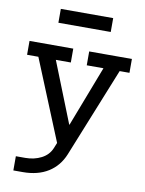

<svg xmlns="http://www.w3.org/2000/svg" viewBox="-101 -817 831 1098"><g transform="rotate(10 314.0 -268.5)"><path d="M363.5 -535.5H611.5V-455H554.5L345 65Q316.5 135 256.5 172.5Q196.5 210 109 210H54.5V127.5H109Q161 127.5 202.2 106.2Q243.5 85 260.5 44L298.5 -50L281 30L82.5 -455H17V-535.5H271V-455H184L353 -29.5L267.5 -103.5H358L309 -60.5L460.5 -455H363.5ZM465.5 -747V-666.5H161.5V-747Z"/></g></svg>

Font: Hepta Slab ExtraLight Medium
Style: Regular
Weight: 500
Version: Version 1.100